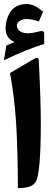

<svg xmlns="http://www.w3.org/2000/svg" viewBox="-20 -954 275 974"><path d="M30.8 -583.5C46.4 -498.5 57.1 -410.2 62.5 -317.9C67.9 -225.6 70.3 -119.6 70.8 0C119.1 0 145.5 -7.8 161.1 -31.7C178.2 -58.6 187 -158.2 187 -329.6C187 -409.2 183.6 -512.2 177.2 -639.6C176.8 -651.9 174.8 -658.2 172.4 -659.2C169.9 -660.2 168 -660.6 167 -660.6C162.6 -660.6 155.8 -657.7 147.5 -652.3ZM0 -648.4C78.6 -686 147.9 -714.4 204.1 -730.5V-784.7C204.1 -796.9 192.9 -796.4 190.4 -796.4C184.6 -796.4 177.2 -794.9 170.4 -792.5C169.9 -792 169.4 -792 168.9 -792C151.9 -787.6 135.7 -785.2 119.6 -785.2C82 -785.2 65.4 -805.7 65.4 -824.7C65.4 -840.3 83.5 -857.4 114.7 -857.4C131.3 -857.4 152.3 -853.5 177.2 -845.2L198.7 -894.5C170.9 -918.9 144 -933.6 113.8 -933.6C75.2 -933.6 45.4 -916 30.3 -890.1C15.1 -864.3 8.3 -836.9 8.3 -809.1C8.3 -774.4 23.9 -754.4 53.7 -740.7C43.5 -735.8 22.9 -728 12.2 -723.1Z"/></svg>

Font: Sahel
Style: Bold
Weight: 700
Foundry: Saber Rastikerdar (saber.rastikerdar@gmail.com)
Version: Version 3.4.0